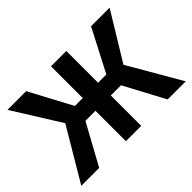

<svg xmlns="http://www.w3.org/2000/svg" viewBox="-131 -1024 1319 1319"><g transform="rotate(-45 529.0 -364.0)"><path d="M603.5 -727.5V0H454.6V-727.5ZM21.5 0 247.6 -381.8 31.7 -727.5H213.4L377.9 -418.9H683.6L843.8 -727.5H1023.9L814 -382.8L1036.1 0H860.4L702.6 -295.4H356.9L195.3 0Z"/></g></svg>

Font: Inter 17pt
Style: Bold
Weight: 700
Version: Version 4.001;git-66647c0bb